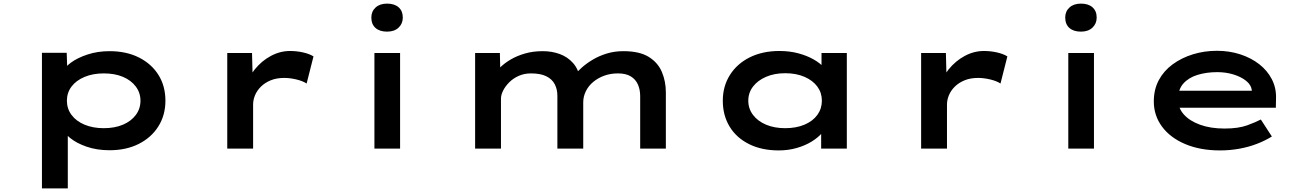

<svg xmlns="http://www.w3.org/2000/svg" viewBox="-20 -822 7217 1062"><path d="M212 220V-530H349L353 -410L327 -419Q335 -448 371.5 -475Q408 -502 464 -520.5Q520 -539 586 -539Q679 -539 748.5 -504Q818 -469 856.5 -407.5Q895 -346 895 -265Q895 -185 856 -123Q817 -61 747.5 -26Q678 9 586 9Q516 9 459.5 -10.5Q403 -30 367 -59.5Q331 -89 322 -117L355 -131V220ZM554 -113Q615 -113 660.5 -132.5Q706 -152 731.5 -186.5Q757 -221 757 -265Q757 -309 731 -343.5Q705 -378 660 -397Q615 -416 554 -416Q494 -416 447.5 -396.5Q401 -377 375.5 -343Q350 -309 350 -265Q350 -221 375.5 -186.5Q401 -152 447.5 -132.5Q494 -113 554 -113Z M1237 0V-529H1374L1379 -333L1335 -334Q1351 -391 1389 -438Q1427 -485 1478 -512.5Q1529 -540 1584 -540Q1621 -540 1656.5 -532Q1692 -524 1714 -510L1676 -360Q1655 -374 1619.5 -382.5Q1584 -391 1552 -391Q1510 -391 1478 -378Q1446 -365 1424 -343.5Q1402 -322 1391 -296Q1380 -270 1380 -244V0Z M2051 0V-529H2193V0ZM2121 -647Q2080 -647 2057 -667.5Q2034 -688 2034 -725Q2034 -759 2057.5 -780.5Q2081 -802 2121 -802Q2162 -802 2185 -781.5Q2208 -761 2208 -725Q2208 -691 2184.5 -669Q2161 -647 2121 -647Z M2608 0V-529H2745L2748 -388L2707 -404Q2722 -425 2746.5 -449Q2771 -473 2805 -493Q2839 -513 2883.5 -526Q2928 -539 2982 -539Q3033 -539 3076.5 -523Q3120 -507 3150 -473Q3180 -439 3190 -383L3148 -389L3156 -405Q3173 -426 3199 -449Q3225 -472 3259.5 -492.5Q3294 -513 3336.5 -526Q3379 -539 3428 -539Q3517 -539 3568 -507.5Q3619 -476 3641 -424Q3663 -372 3663 -311V0H3521V-291Q3521 -326 3508.5 -354.5Q3496 -383 3469 -399.5Q3442 -416 3398 -416Q3357 -416 3322.5 -403.5Q3288 -391 3261.5 -369Q3235 -347 3220.5 -317.5Q3206 -288 3206 -256V0H3063V-292Q3063 -328 3048.5 -356Q3034 -384 3002 -400Q2970 -416 2917 -416Q2880 -416 2849.5 -402.5Q2819 -389 2797 -367Q2775 -345 2763 -321Q2751 -297 2751 -277V0Z M4288 10Q4193 10 4123 -25Q4053 -60 4015.5 -122Q3978 -184 3978 -265Q3978 -345 4017.5 -407.5Q4057 -470 4127.5 -505Q4198 -540 4291 -540Q4348 -540 4396 -527Q4444 -514 4480 -493.5Q4516 -473 4537 -449.5Q4558 -426 4561 -405L4524 -400V-529H4664V0H4522V-147L4550 -135Q4548 -111 4526.5 -86Q4505 -61 4469.5 -39Q4434 -17 4387 -3.5Q4340 10 4288 10ZM4323 -113Q4384 -113 4430 -132.5Q4476 -152 4501 -186.5Q4526 -221 4526 -265Q4526 -309 4501 -343Q4476 -377 4430 -397Q4384 -417 4323 -417Q4263 -417 4217 -397Q4171 -377 4145 -343Q4119 -309 4119 -265Q4119 -221 4145 -186.5Q4171 -152 4217 -132.5Q4263 -113 4323 -113Z M5075 0V-529H5212L5217 -333L5173 -334Q5189 -391 5227 -438Q5265 -485 5316 -512.5Q5367 -540 5422 -540Q5459 -540 5494.5 -532Q5530 -524 5552 -510L5514 -360Q5493 -374 5457.5 -382.5Q5422 -391 5390 -391Q5348 -391 5316 -378Q5284 -365 5262 -343.5Q5240 -322 5229 -296Q5218 -270 5218 -244V0Z M5889 0V-529H6031V0ZM5959 -647Q5918 -647 5895 -667.5Q5872 -688 5872 -725Q5872 -759 5895.5 -780.5Q5919 -802 5959 -802Q6000 -802 6023 -781.5Q6046 -761 6046 -725Q6046 -691 6022.5 -669Q5999 -647 5959 -647Z M6728 10Q6619 10 6536 -25Q6453 -60 6407.5 -121.5Q6362 -183 6362 -261Q6362 -327 6389.5 -378.5Q6417 -430 6466 -466Q6515 -502 6578 -521.5Q6641 -541 6711 -541Q6780 -541 6840 -521.5Q6900 -502 6945 -467Q6990 -432 7015 -383.5Q7040 -335 7038 -277L7037 -226H6472L6449 -320H6920L6904 -302V-324Q6900 -353 6872.5 -375Q6845 -397 6803 -410Q6761 -423 6713 -423Q6654 -423 6604.5 -408Q6555 -393 6525.5 -360Q6496 -327 6496 -272Q6496 -225 6528 -189Q6560 -153 6618 -132Q6676 -111 6753 -111Q6830 -111 6879 -129Q6928 -147 6954 -161L7015 -67Q6980 -45 6934 -27Q6888 -9 6835.5 0.5Q6783 10 6728 10Z"/></svg>

Font: Lexend Zetta SemiBold
Style: Regular
Weight: 600
Designer: Bonnie Shaver-Troup, Thomas Jockin
Foundry: Lexend
Version: Version 1.007